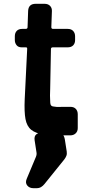

<svg xmlns="http://www.w3.org/2000/svg" viewBox="-20 -703 487 1010"><path d="M322 9Q254 9 211 4Q168 -1 144.5 -20Q121 -39 114 -77Q107 -115 110 -181L123 -446Q123 -451 121.5 -452.5Q120 -454 114 -454H94Q76 -454 67 -465.5Q58 -477 58 -492V-512Q58 -530 68 -540.5Q78 -551 97 -551H115Q125 -551 125 -560L128 -646Q130 -683 168 -683H214Q233 -683 243.5 -672Q254 -661 253 -644L250 -560Q250 -551 259 -551H336Q355 -551 365 -540Q375 -529 375 -512V-492Q375 -475 365 -464.5Q355 -454 336 -454H258Q248 -454 248 -445L244 -237Q242 -196 244 -172Q244 -161 245.5 -155.5Q247 -150 249 -148Q251 -146 254 -144.5Q257 -143 267 -142Q277 -140 290.5 -140.5Q304 -141 322 -141H350Q369 -141 379 -130Q389 -119 389 -102V-29Q389 -12 378 -1.5Q367 9 350 9ZM214 265Q206 275 196 281Q186 287 172 287H156Q135 287 123.5 273Q112 259 120 239L169 122Q174 110 172 99L162 34Q159 12 172.5 2.5Q186 -7 203 -7H280Q300 -7 309 3Q318 13 321 30L331 94Q333 107 329 117Q325 127 318 136Z"/></svg>

Font: OpenDyslexic3
Style: Bold
Weight: 700
Designer: Abelardo Gonzalez
Version: Version 1.000;PS 001.001;hotconv 1.0.56